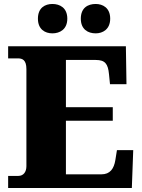

<svg xmlns="http://www.w3.org/2000/svg" viewBox="-20 -947 715 967"><path d="M462 -779C497 -779 535 -799 535 -853C535 -908 497 -927 462 -927C423 -927 387 -908 387 -853C387 -799 423 -779 462 -779ZM244 -779C281 -779 319 -799 319 -853C319 -908 281 -927 244 -927C207 -927 171 -908 171 -853C171 -799 207 -779 244 -779ZM21 0H644L651 -191H569L561 -141C554 -97 534 -69 491 -69H312V-339H548V-407H312V-645H462C509 -645 524 -626 529 -573L534 -523H617L614 -714H21V-653H70C92 -653 113 -646 113 -599V-110C113 -82 99 -61 72 -61H21Z"/></svg>

Font: Noto Serif Malayalam Black
Style: Regular
Weight: 900
Designer: Indian type Foundry, Jelle Bosma, Monotype Design Team
Foundry: Monotype Imaging Inc.
Version: Version 2.104